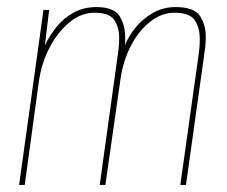

<svg xmlns="http://www.w3.org/2000/svg" viewBox="-20 -523 642 543"><path d="M34 0 103 -495H119L107 -395Q120 -422 140 -447Q160 -472 188.5 -487.5Q217 -503 252 -503Q302 -503 318 -477.5Q334 -452 334 -418Q334 -412 334 -406Q334 -400 333 -394Q344 -422 364.5 -446.5Q385 -471 413.5 -487Q442 -503 476 -503Q529 -503 545.5 -478Q562 -453 562 -419Q562 -408 561 -396Q560 -384 558 -372L506 0H490L541 -363Q543 -376 544 -388.5Q545 -401 545 -413Q545 -444 531 -465.5Q517 -487 473 -487Q438 -487 406 -462.5Q374 -438 351.5 -396Q329 -354 321 -301L278 0H262L313 -367Q315 -380 316 -392Q317 -404 317 -416Q317 -445 303.5 -466Q290 -487 247 -487Q209 -487 175.5 -459Q142 -431 119.5 -387Q97 -343 90 -293L50 0Z"/></svg>

Font: Alumni Sans Pinstripe
Style: Italic
Weight: 400
Italic angle: -8°
Designer: Robert E. Leuschke
Foundry: Robert E. Leuschke
Version: Version 1.010; ttfautohint (v1.8.4.7-5d5b)